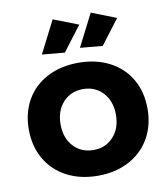

<svg xmlns="http://www.w3.org/2000/svg" viewBox="-86 -841 804 919"><g transform="rotate(-10 316.5 -381.5)"><path d="M605 -269Q605 -188 569 -125.5Q533 -63 467.5 -28.5Q402 6 317 6Q231 6 165.5 -28.5Q100 -63 64 -125.5Q28 -188 28 -269Q28 -351 64 -413Q100 -475 165.5 -509Q231 -543 317 -543Q402 -543 467.5 -509Q533 -475 569 -413Q605 -351 605 -269ZM182 -267Q182 -201 219.5 -160Q257 -119 317 -119Q376 -119 413.5 -160Q451 -201 451 -267Q451 -333 413.5 -374Q376 -415 317 -415Q257 -415 219.5 -374Q182 -333 182 -267ZM232 -769 353 -722 262 -602 152 -612ZM417 -769 537 -722 446 -602 337 -612Z"/></g></svg>

Font: Gontserrat SemiBold
Style: Regular
Weight: 600
Designer: Julieta Ulanovsky
Foundry: Julieta Ulanovsky
Version: Version 6.001